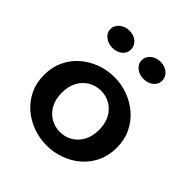

<svg xmlns="http://www.w3.org/2000/svg" viewBox="-195 -841 990 990"><g transform="rotate(45 299.5 -346.5)"><path d="M299.4 14.2Q247.6 14.2 199.8 -3.4Q152 -21 114.5 -53.5Q77.1 -86 55.4 -131.5Q33.7 -177 33.7 -234Q33.7 -291 55.4 -337Q77.1 -383 114.5 -415.5Q152 -448 199.8 -465.5Q247.6 -483 299.4 -483Q350.2 -483 397.7 -465.5Q445.3 -448 483 -415.5Q520.7 -383 542.8 -337Q564.9 -291 564.9 -234Q564.9 -177 543.6 -131.5Q522.3 -86 485.3 -53.5Q448.4 -21 400.4 -3.4Q352.5 14.2 299.4 14.2ZM299.4 -83.5Q337.6 -83.5 368.3 -101.8Q398.9 -120.1 417.1 -153.7Q435.3 -187.4 435.3 -234Q435.3 -280.6 417.1 -314.3Q398.9 -347.9 368.3 -366.2Q337.6 -384.5 299.4 -384.5Q261.9 -384.5 230.8 -366.2Q199.7 -347.9 181.5 -314.3Q163.3 -280.6 163.3 -234Q163.3 -187.4 181.5 -153.7Q199.7 -120.1 230.8 -101.8Q261.9 -83.5 299.4 -83.5ZM410.4 -581.6Q380.7 -581.6 358.4 -599.2Q336.1 -616.8 336.1 -643Q336.1 -670.8 358.4 -688.9Q380.7 -707 410.4 -707Q442.6 -707 464.4 -688.9Q486.1 -670.8 486.1 -643Q486.1 -616.8 464.4 -599.2Q442.6 -581.6 410.4 -581.6ZM184.1 -581.6Q153.6 -581.6 131.1 -599.2Q108.5 -616.8 108.5 -643Q108.5 -670.8 131.1 -688.9Q153.6 -707 184.1 -707Q216.5 -707 237.5 -688.9Q258.5 -670.8 258.5 -643Q258.5 -616.8 237.5 -599.2Q216.5 -581.6 184.1 -581.6Z"/></g></svg>

Font: BioRhyme ExtraBold
Style: Regular
Weight: 800
Designer: Aoife Mooney
Foundry: Aoife Mooney Type
Version: Version 1.600;gftools[0.9.33]